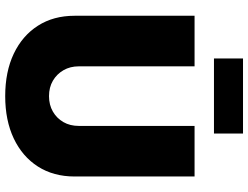

<svg xmlns="http://www.w3.org/2000/svg" viewBox="-130 -828 968 749"><g transform="rotate(90 354.5 -453.0)"><path d="M354.5 11.2Q259.3 11.2 189 -22.2Q118.7 -55.7 79.8 -116.5Q41 -177.2 41 -259.3V-727.5H238.3V-275.9Q238.3 -242.2 253.4 -216.1Q268.6 -189.9 294.4 -174.8Q320.3 -159.7 354.5 -159.7Q388.7 -159.7 414.8 -174.8Q440.9 -189.9 455.8 -215.8Q470.7 -241.7 470.7 -275.9V-727.5H668V-259.3Q668 -177.2 629.2 -116.5Q590.3 -55.7 519.8 -22.2Q449.2 11.2 354.5 11.2ZM500.5 -916.5V-803.2H207.5V-916.5Z"/></g></svg>

Font: Inter 28pt Black
Style: Regular
Weight: 900
Designer: Rasmus Andersson
Foundry: rsms
Version: Version 4.001;git-66647c0bb